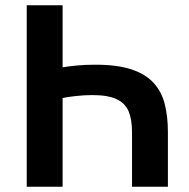

<svg xmlns="http://www.w3.org/2000/svg" viewBox="-20 -713 722 733"><path d="M82 0V-693H219V-456Q242 -460 274 -463Q306 -466 344 -466Q428 -466 482 -448Q536 -430 566.5 -396.5Q597 -363 609 -315.5Q621 -268 621 -209V0H484V-209Q484 -257 471 -288Q458 -319 425 -334.5Q392 -350 333 -350Q302 -350 270.5 -346.5Q239 -343 219 -339V0Z"/></svg>

Font: Ubuntu Sans
Style: Bold
Weight: 700
Designer: Dalton Maag Ltd
Foundry: Dalton Maag Ltd
Version: Version 1.006; ttfautohint (v1.8.4.7-5d5b)